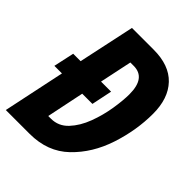

<svg xmlns="http://www.w3.org/2000/svg" viewBox="-208 -823 931 931"><g transform="rotate(45 257.5 -357.0)"><path d="M159 0Q282 0 360.5 -75.5Q439 -151 476.5 -265Q514 -379 514 -492Q514 -597 458.5 -655.5Q403 -714 296 -714H147L85 -424H34L11 -318H63L-4 0ZM202 -318H272L294 -424H225L260 -590H283Q366 -590 366 -478Q366 -436 356.5 -376.5Q347 -317 325.5 -259.5Q304 -202 268 -163.5Q232 -125 180 -125H162Z"/></g></svg>

Font: Noto Sans UI Condensed ExtraBold
Style: Italic
Weight: 800
Width: 3
Designer: Monotype Design Team
Foundry: Monotype Imaging Inc.
Version: 1.001